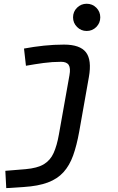

<svg xmlns="http://www.w3.org/2000/svg" viewBox="-20 -764 626 1019"><path d="M13.2 234.4 8.3 142.6 115.7 133.8Q178.2 128.4 212.6 107.7Q247.1 86.9 264.6 47.9Q282.2 8.8 292.5 -49.8L348.6 -364.7Q355.5 -402.3 344.7 -419.2Q334 -436 304.2 -436Q257.8 -436 210.9 -429.7Q164.1 -423.3 117.7 -415L107.4 -506.3Q159.7 -516.1 213.1 -521.7Q266.6 -527.3 319.8 -527.3Q404.8 -527.3 436.3 -486.3Q467.8 -445.3 451.7 -355L400.4 -65.4Q387.2 7.8 368.2 61Q349.1 114.3 316.9 149.9Q284.7 185.5 233.6 204.6Q182.6 223.6 106 228.5ZM439.9 -599.6Q410.2 -599.6 388.9 -620.8Q367.7 -642.1 367.7 -671.9Q367.7 -702.1 388.9 -723.1Q410.2 -744.1 439.9 -744.1Q470.2 -744.1 491.2 -723.1Q512.2 -702.1 512.2 -671.9Q512.2 -642.1 491.2 -620.8Q470.2 -599.6 439.9 -599.6Z"/></svg>

Font: Cascadia Code
Style: Italic
Weight: 400
Italic angle: -10°
Designer: Aaron Bell
Foundry: Saja Typeworks
Version: Version 2407.024